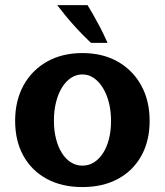

<svg xmlns="http://www.w3.org/2000/svg" viewBox="-20 -731 661 770"><path d="M310.4 19.2Q228.2 19.2 167.7 -13.6Q107.1 -46.3 73.9 -106.1Q40.7 -165.8 40.7 -246.2Q40.7 -327.4 74.4 -388.7Q108.1 -449.9 168.9 -484.1Q229.7 -518.2 310.4 -518.2Q391.3 -518.2 451.8 -484.1Q512.4 -449.9 546.2 -388.7Q580.1 -327.4 580.1 -246.2Q580.1 -165.8 546.8 -106.1Q513.6 -46.3 453.2 -13.6Q392.8 19.2 310.4 19.2ZM310.4 -66.7Q336 -66.7 357 -79.9Q378 -93.1 393.4 -117.3Q408.9 -141.5 417.1 -174.3Q425.3 -207.2 425.3 -246.2Q425.3 -285.2 416.9 -318.9Q408.4 -352.6 392.9 -378.1Q377.3 -403.7 356.4 -418.1Q335.6 -432.5 310.4 -432.5Q285.5 -432.5 264.6 -418.6Q243.7 -404.7 228.3 -379.5Q212.9 -354.3 204.6 -320.6Q196.2 -286.9 196.2 -247.1Q196.2 -207.8 204.6 -174.7Q212.9 -141.7 228.1 -117.5Q243.2 -93.3 264.3 -80Q285.3 -66.7 310.4 -66.7ZM344.8 -559.2Q314.9 -587.1 288.6 -615.7Q262.2 -644.3 241.9 -669.3Q221.7 -694.2 209.4 -710.5H331.2Q341.5 -693.3 353.8 -672.1Q366 -650.9 380.5 -623.4Q394.9 -595.8 411.3 -559.2Z"/></svg>

Font: Russolo 10pt ExtraLight
Style: Regular
Weight: 200
Designer: Micah Stupak-Hahn
Version: Version 1.000